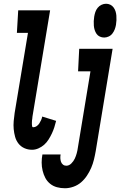

<svg xmlns="http://www.w3.org/2000/svg" viewBox="-20 -790 641 1023"><path d="M151 8Q129 8 110 -0.5Q91 -9 78.5 -25Q66 -41 60.5 -61Q55 -81 53 -102Q51 -123 53 -145Q55 -167 58 -188L129 -615H70L77 -735H247L153 -169Q153 -164 152 -158.5Q151 -153 150.5 -148Q150 -143 150 -138Q150 -133 150 -128Q150 -123 151 -117.5Q152 -112 157 -112Q167 -112 175.5 -118Q184 -124 189.5 -132.5Q195 -141 199 -150Q203 -159 205 -169L279 -146Q275 -129 269.5 -112Q264 -95 256.5 -79Q249 -63 239 -47Q229 -31 215.5 -19Q202 -7 185 0.5Q168 8 151 8ZM535 -590Q523 -590 512 -595Q501 -600 494.5 -609.5Q488 -619 484.5 -630Q481 -641 480 -653Q479 -665 479.5 -677.5Q480 -690 482 -702Q484 -714 488 -726Q492 -738 500.5 -748.5Q509 -759 521 -764.5Q533 -770 545 -770Q557 -770 567.5 -765Q578 -760 585 -750.5Q592 -741 595.5 -730Q599 -719 600 -707Q601 -695 600.5 -682.5Q600 -670 598 -658Q596 -646 591.5 -634Q587 -622 579 -611.5Q571 -601 559 -595.5Q547 -590 535 -590ZM326 213Q304 213 283.5 207.5Q263 202 247 189Q231 176 221.5 158Q212 140 207 119Q202 98 202 76Q202 54 206 33H303Q301 43 301.5 53Q302 63 305 72Q308 81 315.5 87Q323 93 333 93Q348 93 360 81Q372 69 378.5 55Q385 41 389 26Q393 11 395 -4L462 -410H396L402 -530H580L490 15Q486 38 480.5 60.5Q475 83 466 104Q457 125 443.5 145.5Q430 166 412 181.5Q394 197 371 205Q348 213 326 213Z"/></svg>

Font: Iosevka Curly Heavy Extended
Style: Italic
Weight: 900
Width: 7
Italic angle: -9°
Monospace: yes
Designer: Belleve Invis
Foundry: Belleve Invis
Version: Version 11.1.0; ttfautohint (v1.8.3)